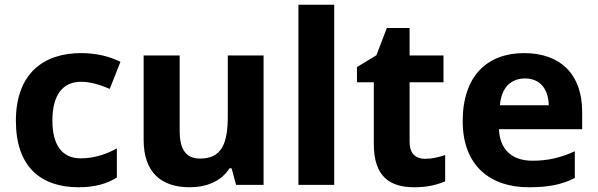

<svg xmlns="http://www.w3.org/2000/svg" viewBox="-20 -780 2522 810"><path d="M311 10C381 10 431 -5 473 -31V-154C428 -129 377 -112 320 -112C246 -112 201 -163 201 -271C201 -380 245 -435 322 -435C362 -435 403 -422 443 -405L488 -519C444 -542 385 -556 322 -556C164 -556 47 -470 47 -270C47 -76 153 10 311 10Z M1092 -546H941V-290C941 -174 915 -111 824 -111C764 -111 738 -150 738 -228V-546H586V-190C586 -50 663 10 780 10C849 10 913 -14 948 -70H957L976 0H1092Z M1390 0V-760H1239V0Z M1773 -110C1733 -110 1708 -133 1708 -181V-433H1851V-546H1708V-662H1612L1568 -547L1486 -497V-433H1557V-172C1557 -30 1630 10 1728 10C1785 10 1825 -1 1858 -15V-126C1832 -117 1803 -110 1773 -110Z M2191 -556C2036 -556 1932 -460 1932 -269C1932 -80 2049 10 2210 10C2297 10 2351 -2 2405 -29V-142C2346 -115 2294 -102 2226 -102C2136 -102 2088 -153 2085 -235H2436V-308C2436 -468 2343 -556 2191 -556ZM2195 -449C2261 -449 2294 -401 2295 -336H2089C2095 -410 2135 -449 2195 -449Z"/></svg>

Font: Noto Sans Myanmar UI
Style: Bold
Weight: 700
Designer: Monotype Design Team
Foundry: Monotype Imaging Inc.
Version: Version 2.103